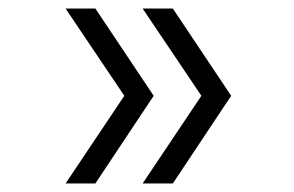

<svg xmlns="http://www.w3.org/2000/svg" viewBox="-20 -496 690 451"><path d="M386 -65H315L453 -271L315 -476H386L523 -271ZM204 -65H134L272 -271L134 -476H204L341 -271Z"/></svg>

Font: Azeret Mono ExtraLight
Style: Regular
Weight: 250
Designer: Martin Vácha
Foundry: Displaay
Version: Version 1.002